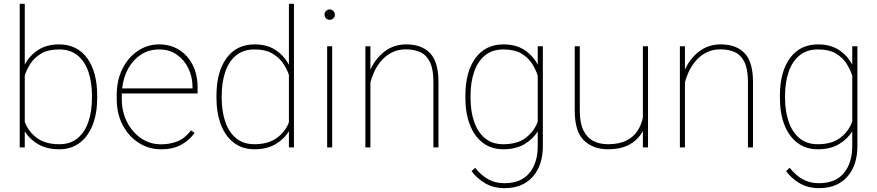

<svg xmlns="http://www.w3.org/2000/svg" viewBox="-20 -770 4583 1003"><path d="M487.8 -269.5V-259.3Q487.8 -178.7 464.4 -118.2Q440.9 -57.6 396.5 -23.9Q352.1 9.8 289.6 9.8Q224.6 9.8 179.4 -16.6Q134.3 -43 109.4 -83.5V0H83V-750H109.4V-432.6Q134.8 -480 179.4 -509Q224.1 -538.1 288.6 -538.1Q382.8 -538.1 435.3 -466.3Q487.8 -394.5 487.8 -269.5ZM460.4 -259.3V-269.5Q460.4 -339.8 441.9 -394.5Q423.3 -449.2 385.3 -480.5Q347.2 -511.7 289.1 -511.7Q231.9 -511.7 196 -490.7Q160.2 -469.7 139.6 -438.2Q119.1 -406.7 109.4 -376V-133.8Q127.4 -83.5 171.9 -50Q216.3 -16.6 290 -16.6Q347.7 -16.6 385.5 -48.1Q423.3 -79.6 441.9 -134.3Q460.4 -189 460.4 -259.3Z M821.3 9.8Q757.3 9.8 704.6 -23.9Q651.9 -57.6 620.8 -116.9Q589.8 -176.3 589.8 -252.9V-274.4Q589.8 -351.6 619.9 -411.1Q649.9 -470.7 700.2 -504.4Q750.5 -538.1 811.5 -538.1Q870.1 -538.1 915.5 -509.8Q960.9 -481.4 986.6 -430.7Q1012.2 -379.9 1012.2 -312.5V-281.7H616.2Q616.2 -278.3 616.2 -274.4V-252.9Q616.2 -187 643.3 -133.3Q670.4 -79.6 716.8 -47.9Q763.2 -16.1 821.3 -16.1Q866.7 -16.1 906 -31.2Q945.3 -46.4 978 -88.9L996.6 -75.7Q970.2 -38.1 927.5 -14.2Q884.8 9.8 821.3 9.8ZM811.5 -511.7Q758.3 -511.7 716.8 -484.9Q675.3 -458 649.7 -411.9Q624 -365.7 618.2 -308.1H985.8V-314.5Q985.8 -367.7 964.4 -412.4Q942.9 -457 903.8 -484.4Q864.7 -511.7 811.5 -511.7Z M1110.8 -259.3V-269.5Q1110.8 -394.5 1163.3 -466.3Q1215.8 -538.1 1310.1 -538.1Q1375.5 -538.1 1419.9 -508.5Q1464.4 -479 1489.3 -431.2V-750H1515.6V0H1489.3V-85Q1464.8 -43.9 1419.7 -17.1Q1374.5 9.8 1309.1 9.8Q1246.6 9.8 1202.1 -23.9Q1157.7 -57.6 1134.3 -118.2Q1110.8 -178.7 1110.8 -259.3ZM1138.2 -269.5V-259.3Q1138.2 -189 1156.7 -134.3Q1175.3 -79.6 1213.1 -48.1Q1251 -16.6 1308.6 -16.6Q1381.3 -16.6 1426 -49.3Q1470.7 -82 1489.3 -131.3V-378.4Q1479 -409.2 1458.3 -439.9Q1437.5 -470.7 1401.6 -491.2Q1365.7 -511.7 1309.6 -511.7Q1251.5 -511.7 1213.4 -480.5Q1175.3 -449.2 1156.7 -394.5Q1138.2 -339.8 1138.2 -269.5Z M1675.3 -693.4Q1675.3 -704.6 1683.1 -712.6Q1690.9 -720.7 1702.1 -720.7Q1713.4 -720.7 1721.4 -712.6Q1729.5 -704.6 1729.5 -693.4Q1729.5 -682.1 1721.4 -674.3Q1713.4 -666.5 1702.1 -666.5Q1690.9 -666.5 1683.1 -674.3Q1675.3 -682.1 1675.3 -693.4ZM1715.3 -528.3V0H1689V-528.3Z M2101.1 -512.2Q2058.1 -512.2 2025.6 -495.1Q1993.2 -478 1970.7 -451.2Q1948.2 -424.3 1934.6 -394.3Q1920.9 -364.3 1915 -338.4V0H1888.7V-528.3H1915V-405.8Q1939 -461.4 1987.5 -499.8Q2036.1 -538.1 2102.5 -538.1Q2182.6 -538.1 2226.6 -492.4Q2270.5 -446.8 2270.5 -341.8V0H2244.1V-341.8Q2244.1 -409.2 2225.8 -446Q2207.5 -482.9 2175.3 -497.6Q2143.1 -512.2 2101.1 -512.2Z M2411.1 -259.3V-269.5Q2411.1 -394.5 2463.6 -466.3Q2516.1 -538.1 2610.4 -538.1Q2675.3 -538.1 2719.7 -508.8Q2764.2 -479.5 2789.1 -432.1V-528.3H2815.9V-7.3Q2815.9 94.2 2762.7 153.6Q2709.5 212.9 2616.2 212.9Q2558.6 212.9 2515.4 188Q2472.2 163.1 2443.4 124L2461.9 106.4Q2492.7 145 2529.5 166Q2566.4 187 2615.2 187Q2701.2 187 2745.1 134.3Q2789.1 81.5 2789.1 -7.3V-84Q2764.6 -43.5 2719.5 -16.8Q2674.3 9.8 2609.4 9.8Q2546.9 9.8 2502.4 -23.9Q2458 -57.6 2434.6 -118.2Q2411.1 -178.7 2411.1 -259.3ZM2438 -269.5V-259.3Q2438 -189 2456.8 -134.3Q2475.6 -79.6 2513.4 -48.1Q2551.3 -16.6 2608.9 -16.6Q2683.1 -16.6 2727.1 -50.5Q2771 -84.5 2789.1 -134.8V-374.5Q2779.3 -405.8 2759.3 -437.5Q2739.3 -469.2 2703.4 -490.5Q2667.5 -511.7 2609.9 -511.7Q2551.8 -511.7 2513.7 -480.5Q2475.6 -449.2 2456.8 -394.5Q2438 -339.8 2438 -269.5Z M3338.4 0V-85.4Q3314.9 -41.5 3270 -15.9Q3225.1 9.8 3156.2 9.8Q3078.6 9.8 3030.5 -36.4Q2982.4 -82.5 2982.4 -192.9V-528.3H3008.8V-191.9Q3008.8 -127.4 3027.8 -88.9Q3046.9 -50.3 3080.1 -33.4Q3113.3 -16.6 3155.3 -16.6Q3213.9 -16.6 3252 -35.6Q3290 -54.7 3310.5 -86.7Q3331.1 -118.7 3338.4 -156.7V-528.3H3365.2V0Z M3744.1 -512.2Q3701.2 -512.2 3668.7 -495.1Q3636.2 -478 3613.8 -451.2Q3591.3 -424.3 3577.6 -394.3Q3564 -364.3 3558.1 -338.4V0H3531.7V-528.3H3558.1V-405.8Q3582 -461.4 3630.6 -499.8Q3679.2 -538.1 3745.6 -538.1Q3825.7 -538.1 3869.6 -492.4Q3913.6 -446.8 3913.6 -341.8V0H3887.2V-341.8Q3887.2 -409.2 3868.9 -446Q3850.6 -482.9 3818.4 -497.6Q3786.1 -512.2 3744.1 -512.2Z M4054.2 -259.3V-269.5Q4054.2 -394.5 4106.7 -466.3Q4159.2 -538.1 4253.4 -538.1Q4318.4 -538.1 4362.8 -508.8Q4407.2 -479.5 4432.1 -432.1V-528.3H4459V-7.3Q4459 94.2 4405.8 153.6Q4352.5 212.9 4259.3 212.9Q4201.7 212.9 4158.4 188Q4115.2 163.1 4086.4 124L4105 106.4Q4135.7 145 4172.6 166Q4209.5 187 4258.3 187Q4344.2 187 4388.2 134.3Q4432.1 81.5 4432.1 -7.3V-84Q4407.7 -43.5 4362.5 -16.8Q4317.4 9.8 4252.4 9.8Q4189.9 9.8 4145.5 -23.9Q4101.1 -57.6 4077.6 -118.2Q4054.2 -178.7 4054.2 -259.3ZM4081.1 -269.5V-259.3Q4081.1 -189 4099.9 -134.3Q4118.7 -79.6 4156.5 -48.1Q4194.3 -16.6 4252 -16.6Q4326.2 -16.6 4370.1 -50.5Q4414.1 -84.5 4432.1 -134.8V-374.5Q4422.4 -405.8 4402.3 -437.5Q4382.3 -469.2 4346.4 -490.5Q4310.5 -511.7 4252.9 -511.7Q4194.8 -511.7 4156.7 -480.5Q4118.7 -449.2 4099.9 -394.5Q4081.1 -339.8 4081.1 -269.5Z"/></svg>

Font: Vazirmatn UI Thin
Style: Regular
Weight: 100
Designer: Saber Rastikerdar
Foundry: Saber Rastikerdar
Version: Version 33.003